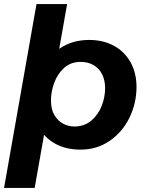

<svg xmlns="http://www.w3.org/2000/svg" viewBox="-35 -728 730 948"><path d="M145.2 -708H296.4L136.2 200H-15ZM128.4 -218.6Q128.4 -302.4 162.2 -373.8Q196 -445.2 258.8 -488Q321.6 -530.8 404.8 -530.8Q474.6 -530.8 527.7 -501.8Q580.8 -472.8 609.9 -420Q639 -367.2 639 -298.6Q639 -219 604.7 -147.9Q570.4 -76.8 507.2 -33Q444 10.8 362.4 10.8Q290.6 10.8 237.6 -18.5Q184.6 -47.8 156.5 -100.1Q128.4 -152.4 128.4 -218.6ZM484 -292Q484 -331.6 469.2 -361.1Q454.4 -390.6 427.1 -406.5Q399.8 -422.4 362.8 -422.4Q314.2 -422.4 281.1 -392.3Q248 -362.2 232.3 -317.9Q216.6 -273.6 216.6 -232.4Q216.6 -187.6 234.1 -158.8Q251.6 -130 277.7 -116.7Q303.8 -103.4 332 -103.4Q381.6 -103.4 416.1 -132.8Q450.6 -162.2 467.3 -205.8Q484 -249.4 484 -292Z"/></svg>

Font: Fixel Italic Variable Display Thin
Style: Italic
Weight: 100
Italic angle: -10°
Designer: AlfaBravo + MacPaw
Foundry: Kyrylo Tkachov, Marchela Mozhyna, Serhii Makarenko, Maria Weinstein, Zakhar Kryvoshyya
Version: Version 1.210;Glyphs 3.2 (3217)